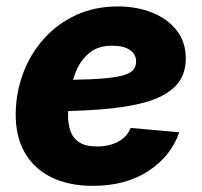

<svg xmlns="http://www.w3.org/2000/svg" viewBox="-20 -571 633 602"><path d="M271.5 11.7Q195.8 11.7 141.1 -15.1Q86.4 -42 57.4 -93Q28.3 -144 29.3 -215.8Q30.3 -283.2 53.5 -343.8Q76.7 -404.3 118.9 -450.9Q161.1 -497.6 219.5 -524.2Q277.8 -550.8 349.1 -550.8Q408.7 -550.8 457 -531.5Q505.4 -512.2 533.9 -475.8Q562.5 -439.5 562.5 -387.7Q562.5 -334.5 530.3 -301.3Q498 -268.1 436.5 -250.7Q375 -233.4 287.1 -227.3Q199.2 -221.2 87.9 -221.2L104.5 -319.8Q199.7 -319.8 259 -322.3Q318.4 -324.7 350.6 -331.1Q382.8 -337.4 394.8 -348.9Q406.7 -360.4 406.7 -377.9Q406.7 -401.4 387 -414.6Q367.2 -427.7 331.5 -427.7Q287.1 -427.7 259.8 -404.8Q232.4 -381.8 218.3 -347.2Q204.1 -312.5 199 -275.9Q193.8 -239.3 193.4 -211.9Q192.9 -183.1 200.7 -160.4Q208.5 -137.7 228.5 -124.8Q248.5 -111.8 284.2 -111.8Q322.8 -111.8 350.8 -127Q378.9 -142.1 389.6 -169.9L542 -156.2Q516.1 -81.1 445.1 -34.7Q374 11.7 271.5 11.7Z"/></svg>

Font: Inter 16pt ExtraBold
Style: Italic
Weight: 800
Italic angle: -9.3988°
Version: Version 4.001;git-66647c0bb